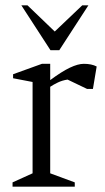

<svg xmlns="http://www.w3.org/2000/svg" viewBox="-20 -699 395 719"><path d="M27 0V-16L102 -50V-392L29 -406V-421L137 -460H168V-399Q211 -431 241.5 -445.5Q272 -460 294 -460Q323 -460 342 -450L328 -366H306L233 -401Q213 -398 196.5 -390Q180 -382 168 -374V-50L260 -16V0ZM169 -511 60 -679H83L185 -581L288 -679H311L202 -511Z"/></svg>

Font: Ancizar Serif Light
Style: Regular
Weight: 300
Designer: Cesar Puertas, Viviana Monsalve, Julian Moncada, Julian Prieto, Jose Castro, Felipe Aragon, Mariel Hernandez, Sara Alarc
Version: Version 8.100